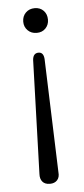

<svg xmlns="http://www.w3.org/2000/svg" viewBox="-51 -519 322 735"><g transform="rotate(-5 110.5 -151.5)"><path d="M111 186Q92 186 82.5 175Q73 164 74 145L88 -292Q90 -318 111 -318Q130 -318 132 -292L147 145Q149 164 139 175Q129 186 111 186ZM111 -394Q90 -394 76.5 -407.5Q63 -421 63 -441Q63 -462 76.5 -475.5Q90 -489 111 -489Q132 -489 145 -475.5Q158 -462 158 -441Q158 -421 145 -407.5Q132 -394 111 -394Z"/></g></svg>

Font: Chiron GoRound TC L
Style: Regular
Weight: 300
Designer: Ryoko NISHIZUKA 西塚涼子 (kana, bopomofo & ideographs); Paul D. Hunt (Latin, Greek & Cyrillic); Sandoll Communications 산돌커뮤니
Foundry: Adobe
Version: Version 1.000;hotconv 1.1.1;makeotfexe 2.6.0